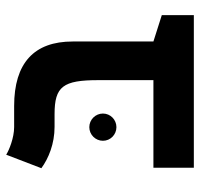

<svg xmlns="http://www.w3.org/2000/svg" viewBox="-33 -619 652 626"><g transform="rotate(-90 293.0 -306.0)"><path d="M556.6 -104.5 470.7 -131.8V-395C470.7 -521 400.4 -585.9 260.3 -585.9H191.9C156.2 -585.9 116.2 -602.5 101.6 -611.8L57.6 -497.1C89.8 -473.6 137.2 -454.1 192.4 -454.1H233.9C324.2 -454.1 344.7 -426.3 344.7 -311.5V-131.8H59.1V0H556.6ZM191.4 -252.4C215.8 -252.4 235.8 -272 235.8 -296.4C235.8 -320.8 215.8 -340.8 191.4 -340.8C167 -340.8 147 -320.8 147 -296.4C147 -272 167 -252.4 191.4 -252.4Z"/></g></svg>

Font: Cascadia Code
Style: Bold
Weight: 700
Monospace: yes
Designer: Aaron Bell
Foundry: Saja Typeworks
Version: Version 2404.023